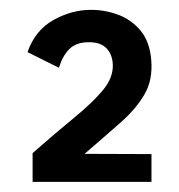

<svg xmlns="http://www.w3.org/2000/svg" viewBox="-20 -743 362 388"><path d="M45.9 -375.5V-433.6Q93.8 -475.6 130.4 -505.6Q167 -535.6 187.7 -560.5Q208.5 -585.4 208 -611.3Q207.5 -631.8 195.8 -644.8Q184.1 -657.7 159.7 -657.7Q133.8 -657.7 119.9 -643.6Q106 -629.4 99.1 -606L35.6 -637.7Q51.3 -682.1 88.1 -702.6Q125 -723.1 163.6 -723.1Q192.9 -723.1 219.7 -712.9Q246.6 -702.6 264.6 -680.4Q282.7 -658.2 285.6 -622.1Q289.1 -582 272.2 -552.7Q255.4 -523.4 223.9 -495.6Q192.4 -467.8 150.9 -432.1L286.1 -431.6V-375.5Z"/></svg>

Font: Pontano Sans SemiBold
Style: Regular
Weight: 600
Designer: Vernon Adams
Foundry: Vernon Adams
Version: Version 2.001